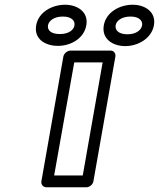

<svg xmlns="http://www.w3.org/2000/svg" viewBox="-20 -767 672 812"><path d="M330 -25H209L294 -503H414ZM346 25C357 25 372 15 375 0L468 -528C470 -539 463 -553 448 -553H278C267 -553 251 -543 248 -528L155 0C153 11 161 25 176 25ZM233 -623C193 -623 180 -641 183 -660C186 -678 207 -697 246 -697C284 -697 298 -678 295 -660C292 -641 272 -623 233 -623ZM225 -573C278 -573 335 -603 345 -660C355 -716 308 -747 255 -747C202 -747 143 -717 133 -660C123 -602 171 -573 225 -573ZM519 -622C480 -622 466 -641 469 -660C472 -678 493 -697 532 -697C570 -697 584 -678 581 -660C578 -641 557 -622 519 -622ZM510 -572C563 -572 621 -604 631 -660C641 -716 594 -747 541 -747C488 -747 429 -717 419 -660C409 -603 456 -572 510 -572Z"/></svg>

Font: Asimov
Style: XWidOuIt
Weight: 500
Designer: Google
Version: Version 2.000980; 2014